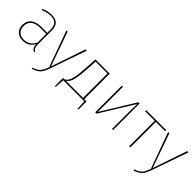

<svg xmlns="http://www.w3.org/2000/svg" viewBox="163 -1614 2868 2868"><g transform="rotate(45 1597.0 -180.0)"><path d="M438 -119V-402C438 -512 391 -571 272 -571C218 -571 167 -558 110 -535L117 -514C173 -537 222 -550 272 -550C379 -550 415 -497 415 -400V-333H287C154 -333 68 -270 68 -156C68 -56 130 11 237 11C320 11 378 -27 418 -98C419 -31 440 -3 484 11L489 -6C453 -19 438 -44 438 -119ZM237 -12C147 -12 93 -67 93 -156C93 -258 168 -311 292 -311H415V-127C378 -55 323 -12 237 -12Z M1021 -561H994L809 -18L617 -561H591L794 0H803C761 111 738 158 626 191L630 211C749 176 782 125 825 1Z M1506 -23V-561H1206L1190 -324C1175 -99 1143 -60 1090 -23H1058V149H1076L1085 0H1529L1537 149H1555V-23ZM1480 -23H1116C1169 -55 1200 -106 1216 -326L1230 -539H1480Z M2137 -561H2110L1783 -29C1785 -79 1785 -117 1785 -158V-561H1761V0H1790L2117 -531C2115 -496 2114 -464 2114 -426V0H2137Z M2701 -561H2277V-538H2479V0H2503V-538H2698Z M3169 -561H3142L2957 -18L2765 -561H2739L2942 0H2951C2909 111 2886 158 2774 191L2778 211C2897 176 2930 125 2973 1Z"/></g></svg>

Font: Glow Sans SC Normal Thin
Style: Regular
Weight: 100
Designer: Ryoko NISHIZUKA (kana, bopomofo & ideographs); Paul D. Hunt (Latin, Greek & Cyrillic); Sandoll Communications, Soo-young
Version: Version 0.93